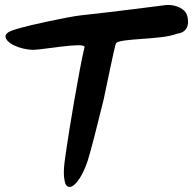

<svg xmlns="http://www.w3.org/2000/svg" viewBox="-20 -729 767 763"><path d="M722 -672C715 -691 683 -712 640 -709C631 -708 425 -681 301 -668C248 -662 90 -627 65 -619C37 -611 3 -603 2 -586C0 -558 61 -531 114 -531C146 -531 319 -563 316 -542C295 -457 250 -183 244 -137C237 -86 227 -39 240 2C259 38 303 -11 329 -92C338 -118 371 -247 392 -334C399 -364 436 -550 441 -557C456 -578 624 -570 683 -595C735 -601 731 -648 722 -672Z"/></svg>

Font: Carybe
Style: Regular
Weight: 400
Designer: Genilson Lima Santos
Foundry: Genilson Lima Santos
Version: Version 1.010;PS 001.010;hotconv 1.0.70;makeotf.lib2.5.58329